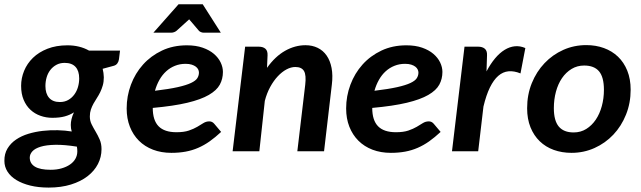

<svg xmlns="http://www.w3.org/2000/svg" viewBox="-36 -702 2973 891"><path d="M445.8 -343.3Q445.8 -322.3 440.9 -305.4Q436 -288.6 429 -274.2Q421.9 -259.8 413.6 -247.1Q405.3 -234.4 397.9 -221.2Q390.6 -208 385.7 -193.6Q380.9 -179.2 380.9 -161.6Q380.9 -141.6 389.2 -125Q397.5 -108.4 407.7 -91.3Q418 -74.2 426.5 -54.7Q435.1 -35.2 435.1 -9.8Q435.1 26.9 418.5 59.1Q401.9 91.3 370.4 115.7Q338.9 140.1 293.2 154.3Q247.6 168.5 189.9 168.5Q142.6 168.5 104.7 159.2Q66.9 149.9 40 133.5Q13.2 117.2 -1.2 94.5Q-15.6 71.8 -15.6 44.9Q-16.1 11.7 -1.2 -12.9Q13.7 -37.6 38.6 -54.4Q63.5 -71.3 95.7 -81.1Q127.9 -90.8 162.6 -94.7Q197.3 -98.6 232.2 -97.7Q267.1 -96.7 296.9 -91.8Q292.5 -105.5 292.5 -122.1Q292.5 -134.8 295.9 -149.4Q299.3 -164.1 307.1 -180.7Q288.6 -168.5 264.6 -161.9Q240.7 -155.3 207 -155.3Q178.2 -155.3 151.9 -164.6Q125.5 -173.8 105.5 -192.4Q85.4 -210.9 73.7 -238.8Q62 -266.6 62 -303.7Q62 -339.4 75.9 -373.3Q89.8 -407.2 116.9 -433.6Q144 -460 184.3 -475.8Q224.6 -491.7 277.3 -491.7Q305.2 -491.7 330.3 -485.6Q355.5 -479.5 377 -467.3H521L516.1 -427.2Q514.6 -416 508.5 -407.7Q502.4 -399.4 491.2 -396.5L440.4 -382.8Q442.9 -373.5 444.1 -363.8Q445.3 -354 445.8 -343.3ZM241.7 -228.5Q263.7 -228.5 280.5 -238Q297.4 -247.6 308.8 -263.2Q320.3 -278.8 325.9 -298.3Q331.5 -317.9 331.5 -337.9Q331.5 -373 314.5 -391.6Q297.4 -410.2 264.2 -410.2Q242.2 -410.2 225.6 -401.1Q209 -392.1 197.5 -377.2Q186 -362.3 180.4 -343Q174.8 -323.7 174.8 -302.7Q174.8 -267.6 191.9 -248Q209 -228.5 241.7 -228.5ZM322.8 0.5Q322.8 -5.4 322.3 -10.7Q321.8 -16.1 320.8 -21.5Q262.2 -30.8 220.7 -30Q179.2 -29.3 152.8 -21.2Q126.5 -13.2 114.3 0.2Q102.1 13.7 102.1 29.3Q102.1 56.6 126 71.3Q149.9 85.9 199.2 85.9Q227.1 85.9 249.8 79.3Q272.5 72.8 288.8 61.5Q305.2 50.3 314 34.7Q322.8 19 322.8 0.5Z M998.5 -368.2Q998.5 -335.9 984.1 -309.3Q969.7 -282.7 933.1 -261.5Q896.5 -240.2 833.3 -225.1Q770 -210 672.9 -201.2Q672.9 -143.6 700 -116Q727.1 -88.4 782.7 -88.4Q817.9 -88.4 840.6 -96.2Q863.3 -104 879.4 -113.5Q895.5 -123 908 -130.9Q920.4 -138.7 935.5 -138.7Q948.7 -138.7 958 -127.9L990.2 -89.8Q962.9 -64.5 937 -46.1Q911.1 -27.8 883.5 -15.9Q856 -3.9 825.4 1.7Q794.9 7.3 759.3 7.3Q712.4 7.3 674.1 -7.3Q635.7 -22 608.6 -49.1Q581.5 -76.2 566.7 -114Q551.8 -151.9 551.8 -198.7Q551.8 -255.9 571.5 -308.8Q591.3 -361.8 627.7 -402.3Q664.1 -442.9 715.6 -467.3Q767.1 -491.7 831.1 -491.7Q873 -491.7 904.5 -480.7Q936 -469.7 956.8 -451.9Q977.5 -434.1 988 -412.1Q998.5 -390.1 998.5 -368.2ZM988.8 -550.3H909.7Q902.8 -550.3 896.5 -553Q890.1 -555.7 887.2 -559.1L850.6 -602.1Q848.6 -604.5 846.4 -606.9Q844.2 -609.4 841.8 -612.3Q838.9 -609.4 836.2 -606.9Q833.5 -604.5 831.1 -602.5L783.2 -559.1Q779.3 -555.7 772.5 -553Q765.6 -550.3 758.3 -550.3H675.8L792.5 -682.1H904.8ZM825.2 -405.8Q798.8 -405.8 776.1 -396.7Q753.4 -387.7 735.4 -371.3Q717.3 -355 704.1 -331.8Q690.9 -308.6 683.1 -280.8Q748.5 -288.6 788.6 -297.6Q828.6 -306.6 850.6 -317.1Q872.6 -327.6 879.9 -339.6Q887.2 -351.6 887.2 -365.2Q887.2 -372.6 883.8 -379.6Q880.4 -386.7 872.8 -392.6Q865.2 -398.4 853.5 -402.1Q841.8 -405.8 825.2 -405.8Z M1043.5 0 1101.6 -485.4H1164.6Q1184.6 -485.4 1195.6 -475.8Q1206.5 -466.3 1205.6 -445.3L1203.1 -387.2Q1241.2 -440.4 1287.1 -466.3Q1333 -492.2 1381.8 -492.2Q1413.1 -492.2 1438.2 -480Q1463.4 -467.8 1479.7 -444.3Q1496.1 -420.9 1502.7 -386.7Q1509.3 -352.5 1503.9 -308.6L1467.8 0H1343.8L1380.4 -308.6Q1385.7 -353.5 1374.8 -372.3Q1363.8 -391.1 1334.5 -391.1Q1314.5 -391.1 1293.5 -379.9Q1272.5 -368.7 1253.2 -348.1Q1233.9 -327.6 1218 -298.6Q1202.1 -269.5 1192.9 -233.9L1167.5 0Z M2017.1 -368.2Q2017.1 -335.9 2002.7 -309.3Q1988.3 -282.7 1951.7 -261.5Q1915 -240.2 1851.8 -225.1Q1788.6 -210 1691.4 -201.2Q1691.4 -143.6 1718.5 -116Q1745.6 -88.4 1801.3 -88.4Q1836.4 -88.4 1859.1 -96.2Q1881.8 -104 1897.9 -113.5Q1914.1 -123 1926.5 -130.9Q1939 -138.7 1954.1 -138.7Q1967.3 -138.7 1976.6 -127.9L2008.8 -89.8Q1981.4 -64.5 1955.6 -46.1Q1929.7 -27.8 1902.1 -15.9Q1874.5 -3.9 1844 1.7Q1813.5 7.3 1777.8 7.3Q1731 7.3 1692.6 -7.3Q1654.3 -22 1627.2 -49.1Q1600.1 -76.2 1585.2 -114Q1570.3 -151.9 1570.3 -198.7Q1570.3 -255.9 1590.1 -308.8Q1609.9 -361.8 1646.2 -402.3Q1682.6 -442.9 1734.1 -467.3Q1785.6 -491.7 1849.6 -491.7Q1891.6 -491.7 1923.1 -480.7Q1954.6 -469.7 1975.3 -451.9Q1996.1 -434.1 2006.6 -412.1Q2017.1 -390.1 2017.1 -368.2ZM1843.8 -405.8Q1817.4 -405.8 1794.7 -396.7Q1772 -387.7 1753.9 -371.3Q1735.8 -355 1722.7 -331.8Q1709.5 -308.6 1701.7 -280.8Q1767.1 -288.6 1807.1 -297.6Q1847.2 -306.6 1869.1 -317.1Q1891.1 -327.6 1898.4 -339.6Q1905.8 -351.6 1905.8 -365.2Q1905.8 -372.6 1902.3 -379.6Q1898.9 -386.7 1891.4 -392.6Q1883.8 -398.4 1872.1 -402.1Q1860.4 -405.8 1843.8 -405.8Z M2061.5 0 2119.6 -485.4H2183.1Q2202.6 -485.4 2213.9 -475.8Q2225.1 -466.3 2224.1 -445.3L2221.7 -370.6Q2240.2 -405.8 2261.5 -431.2Q2282.7 -456.5 2305.9 -470.7Q2329.1 -484.9 2353.3 -487.3Q2377.4 -489.7 2401.9 -479L2379.4 -361.3Q2349.6 -373.5 2323.7 -371.1Q2297.9 -368.7 2276.4 -350.1Q2254.9 -331.5 2237.5 -296.1Q2220.2 -260.7 2207.5 -207.5L2183.1 0Z M2626 -87.4Q2658.7 -87.4 2684.6 -103.5Q2710.4 -119.6 2728.8 -146.7Q2747.1 -173.8 2756.8 -209.7Q2766.6 -245.6 2766.6 -285.2Q2766.6 -344.2 2743.9 -371.1Q2721.2 -397.9 2674.8 -397.9Q2642.6 -397.9 2616.5 -382.1Q2590.3 -366.2 2572 -339.4Q2553.7 -312.5 2543.9 -276.4Q2534.2 -240.2 2534.2 -200.2Q2534.2 -142.1 2557.1 -114.7Q2580.1 -87.4 2626 -87.4ZM2616.2 7.3Q2571.8 7.3 2533.9 -6.3Q2496.1 -20 2468.8 -46.4Q2441.4 -72.8 2425.8 -111.3Q2410.2 -149.9 2410.2 -199.7Q2410.2 -262.7 2431.9 -316.2Q2453.6 -369.6 2491 -408.9Q2528.3 -448.2 2578.1 -470.5Q2627.9 -492.7 2684.6 -492.7Q2729 -492.7 2766.6 -479Q2804.2 -465.3 2831.8 -439Q2859.4 -412.6 2875 -374Q2890.6 -335.4 2890.6 -285.6Q2890.6 -223.6 2869.1 -170.2Q2847.7 -116.7 2810.3 -77.1Q2772.9 -37.6 2722.9 -15.1Q2672.9 7.3 2616.2 7.3Z"/></svg>

Font: Carlito
Style: Bold Italic
Weight: 700
Italic angle: -7°
Designer: Lukasz Dziedzic
Foundry: tyPoland Lukasz Dziedzic
Version: Version 1.104